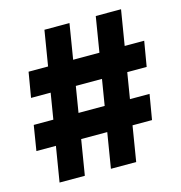

<svg xmlns="http://www.w3.org/2000/svg" viewBox="-105 -801 843 896"><g transform="rotate(-15 316.5 -353.5)"><path d="M349.1 -169.9H223.1L195.3 0H73.2L101.1 -169.9H6.8L26.4 -291H121.1L141.6 -416H46.9L67.4 -537.1H161.6L189.5 -707H310.5L282.7 -537.1H409.7L437.5 -707H559.6L531.7 -537.1H626L605.5 -416H511.7L491.2 -291H585.9L565.4 -169.9H471.2L443.4 0H321.3ZM369.1 -291 389.6 -416H263.2L242.7 -291Z"/></g></svg>

Font: Pretendard GOV ExtraBold
Style: Regular
Weight: 800
Designer: Base glyphs from Inter by Rasmus Andersson; Hangeul glyphs from Noto Sans CJK(Source Han Sans) by Jang Soo-young and Kan
Foundry: Kil Hyung-jin
Version: Version 1.309